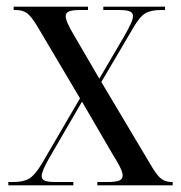

<svg xmlns="http://www.w3.org/2000/svg" viewBox="-20 -556 542 576"><path d="M5 0V-10H21Q51 -10 68 -20.5Q85 -31 105 -64L220 -261L92 -477Q74 -507 61 -516.5Q48 -526 26 -526H21V-536H244V-526H221Q196 -526 186.5 -521.5Q177 -517 177 -508Q177 -492 201 -452L278 -320L353 -448Q365 -469 372 -484Q379 -499 379 -508Q379 -517 370 -521.5Q361 -526 336 -526H290V-536H475V-526H463Q433 -526 416 -516Q399 -506 380 -473L284 -310L433 -60Q451 -29 464 -19.5Q477 -10 494 -10H498V0H272V-10H301Q328 -10 338 -14.5Q348 -19 348 -29Q348 -39 340 -55Q332 -71 318 -93L226 -251L130 -86Q105 -43 105 -28Q105 -18 114 -14Q123 -10 146 -10H200V0Z"/></svg>

Font: Noto Serif Display Condensed
Style: Regular
Weight: 400
Width: 3
Designer: Monotype Design Team
Foundry: Monotype Imaging Inc.
Version: Version 2.009